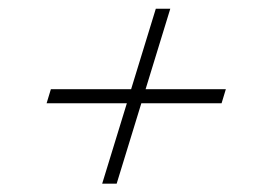

<svg xmlns="http://www.w3.org/2000/svg" viewBox="-20 -482 640 451"><path d="M220 -50.5 278 -239.5H89.5L99.5 -272.5H288L346 -461.5H380L322 -272.5H510.5L500.5 -239.5H312L254 -50.5Z"/></svg>

Font: Newsreader Caption ExtraLight
Style: Italic
Weight: 275
Italic angle: -17°
Designer: Hugues Gentile
Foundry: Production Type
Version: Version 1.001